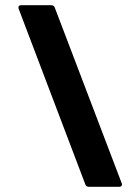

<svg xmlns="http://www.w3.org/2000/svg" viewBox="-20 -720 513 740"><path d="M449 -14Q450 -12 450 -9Q450 0 439 0H323Q312 0 309 -9L52 -686Q51 -688 51 -691Q51 -700 62 -700H177Q188 -700 191 -691Z"/></svg>

Font: LinhAnh
Style: Bold
Weight: 700
Designer: Jeremy Tribby
Foundry: Tribby Type
Version: Version 1.408